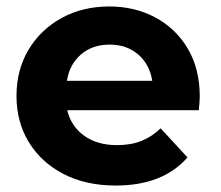

<svg xmlns="http://www.w3.org/2000/svg" viewBox="-20 -566 683 594"><path d="M338 8Q245 8 176 -28Q107 -64 69 -126.5Q31 -189 31 -269Q31 -350 68.5 -412.5Q106 -475 171 -510.5Q236 -546 318 -546Q397 -546 460.5 -512Q524 -478 561 -415.5Q598 -353 598 -267Q598 -258 597 -246.5Q596 -235 595 -225H188Q200 -175 240.5 -146Q281 -117 342 -117Q385 -117 417.5 -130Q450 -143 477 -169L560 -79Q484 8 338 8ZM187 -316H451Q443 -367 407.5 -397.5Q372 -428 319 -428Q266 -428 230.5 -397.5Q195 -367 187 -316Z"/></svg>

Font: Montserrat
Style: Bold
Weight: 700
Designer: Julieta Ulanovsky
Foundry: Julieta Ulanovsky
Version: Version 9.000; ttfautohint (v1.8.4.7-5d5b)